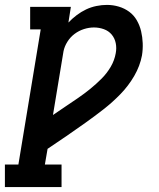

<svg xmlns="http://www.w3.org/2000/svg" viewBox="-27 -763 647 783"><path d="M-7 0V-92H48L139 -643H96V-735H262L252 -671Q267 -687 285.5 -701Q304 -715 324 -724.5Q344 -734 366 -738.5Q388 -743 409 -743Q434 -743 457.5 -736Q481 -729 500 -715Q519 -701 531 -680Q543 -659 548.5 -635.5Q554 -612 555 -587Q556 -562 552 -537Q544 -494 520.5 -453.5Q497 -413 464.5 -379.5Q432 -346 395.5 -317.5Q359 -289 321 -262Q283 -235 244.5 -208.5Q206 -182 167 -156L156 -92H224V0ZM189 -294Q215 -312 240.5 -329Q266 -346 291.5 -363.5Q317 -381 341 -400.5Q365 -420 387 -442Q409 -464 424.5 -490.5Q440 -517 445 -546Q449 -567 445 -587Q441 -607 428.5 -622Q416 -637 396.5 -644Q377 -651 356 -651Q336 -651 315.5 -644.5Q295 -638 277.5 -625Q260 -612 248 -593Q236 -574 232 -554Z"/></svg>

Font: Iosevka Etoile Semibold
Style: Italic
Weight: 600
Italic angle: -9°
Designer: Belleve Invis
Foundry: Belleve Invis
Version: Version 22.1.2; ttfautohint (v1.8.4)